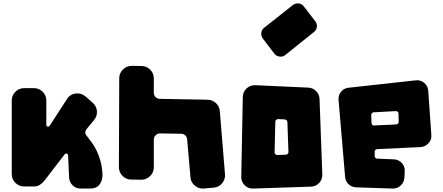

<svg xmlns="http://www.w3.org/2000/svg" viewBox="-20 -1089 2563 1111"><path d="M120 -10Q90 -10 69 -31Q48 -52 48 -82V-507Q48 -537 69 -558Q90 -579 120 -579H176Q206 -579 227 -558Q248 -537 248 -507V-366Q248 -359 255.5 -357Q263 -355 267 -361L373 -524Q393 -547 423 -548.5Q453 -550 476 -530L517 -494Q539 -474 541 -445Q543 -416 523 -393L481 -342Q475 -334 473.5 -325Q472 -316 478 -308Q494 -288 510 -266Q526 -244 539 -217.5Q552 -191 561 -158.5Q570 -126 573 -84Q575 -48 557.5 -23Q540 2 501 2H447H446Q420 2 401 -16Q382 -34 380 -60L374 -191Q373 -198 366 -200Q359 -202 355 -197L239 -46Q225 -29 210.5 -19.5Q196 -10 176 -10Z M1181 -512Q1210 -511 1230 -492Q1250 -473 1252 -445L1282 -80Q1284 -50 1264.5 -27.5Q1245 -5 1215 -3L1159 2Q1129 4 1106.5 -15.5Q1084 -35 1082 -64L1063 -282Q1062 -296 1052 -305.5Q1042 -315 1028 -315L906 -317Q891 -317 880.5 -306.5Q870 -296 870 -281V-121Q870 -91 848.5 -70Q827 -49 797 -49L739 -50Q710 -50 689 -71Q668 -92 668 -122L670 -636Q670 -666 691.5 -687Q713 -708 743 -708L798 -707Q828 -707 849 -686Q870 -665 870 -635V-553Q870 -538 880 -527.5Q890 -517 905 -517Z M1845 -80Q1846 -51 1827 -30.5Q1808 -10 1779 -9L1447 2Q1417 4 1396 -17Q1375 -38 1376 -67L1385 -529Q1386 -558 1407 -577.5Q1428 -597 1457 -596L1764 -582Q1790 -581 1809 -562Q1828 -543 1829 -516ZM1634 -194Q1641 -194 1645.5 -199Q1650 -204 1649 -211L1643 -382Q1643 -389 1638.5 -393Q1634 -397 1628 -398L1590 -400Q1583 -400 1578 -395.5Q1573 -391 1573 -384L1569 -209Q1568 -202 1573 -197Q1578 -192 1585 -192ZM1631 -771Q1617 -759 1598 -761.5Q1579 -764 1568 -778L1501 -866Q1490 -881 1492 -899Q1494 -917 1508 -928L1675 -1060Q1690 -1071 1708.5 -1069Q1727 -1067 1738 -1052L1805 -965Q1816 -951 1813.5 -933Q1811 -915 1797 -904Z M2273 -369Q2279 -370 2283.5 -374.5Q2288 -379 2287 -385L2286 -431Q2286 -438 2281 -442.5Q2276 -447 2269 -446L2141 -439Q2135 -438 2131.5 -433Q2128 -428 2128 -422L2130 -377Q2130 -371 2134.5 -366.5Q2139 -362 2146 -363ZM2039 -5Q2014 -7 1996.5 -23.5Q1979 -40 1977 -65L1939 -511Q1937 -537 1952.5 -557Q1968 -577 1994 -581L2384 -624Q2412 -628 2434 -610Q2456 -592 2458 -564L2476 -307Q2478 -280 2459.5 -260Q2441 -240 2414 -238L2163 -226Q2156 -226 2152 -221.5Q2148 -217 2148 -211V-186Q2148 -180 2152 -175.5Q2156 -171 2163 -171L2259 -167Q2286 -166 2304.5 -146.5Q2323 -127 2322 -100L2320 -60Q2318 -34 2298.5 -15.5Q2279 3 2252 2Z"/></svg>

Font: d puntillas B to tiptoe
Style: Regular
Weight: 400
Designer: deFharo
Foundry: deFharo.com
Version: Version 1.001 2012